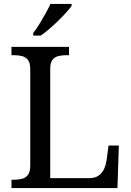

<svg xmlns="http://www.w3.org/2000/svg" viewBox="-20 -951 663 971"><path d="M38 0V-42H51Q74 -42 92.5 -47Q111 -52 122 -67.5Q133 -83 133 -114V-600Q133 -632 122 -647Q111 -662 92.5 -667Q74 -672 51 -672H38V-714H329V-672H316Q294 -672 275.5 -667.5Q257 -663 245.5 -648.5Q234 -634 234 -604V-50H431Q461 -50 479.5 -63.5Q498 -77 507 -98Q516 -119 519 -140L529 -215H581L574 0ZM148 -784Q163 -803 179 -829Q195 -855 210 -882Q225 -909 235 -931H342V-921Q333 -908 315 -888Q297 -868 274.5 -846Q252 -824 229 -804.5Q206 -785 186 -771H148Z"/></svg>

Font: Noto Serif Bengali
Style: Regular
Weight: 400
Designer: Juan Bruce, Universal Thirst, Indian Type Foundry and the Monotype Design Team.
Foundry: Monotype Imaging Inc.
Version: Version 2.003